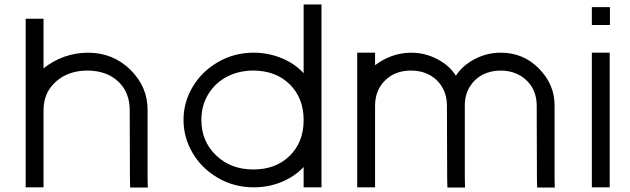

<svg xmlns="http://www.w3.org/2000/svg" viewBox="-20 -819 2824 860"><path d="M641 -20 642 21H563L562 -19L561 -326Q561 -405 510 -453.5Q459 -502 373 -503Q286 -503 230.5 -453.5Q175 -404 175 -326V-286V-20V20H95V-20V-286V-326V-695V-735H175V-695V-513Q263 -582 373 -583Q487 -583 564.5 -506Q642 -429 641 -326Z M802 -282Q802 -361 843 -430Q884 -499 956.5 -541Q1029 -583 1116 -583Q1182 -583 1241.5 -558.5Q1301 -534 1340 -491V-759V-799H1420V-759V-286V-282V-20V20H1340V-20V-71Q1301 -29 1242.5 -4.5Q1184 20 1118 20Q1117 20 1116 20Q1029 20 956.5 -22Q884 -64 843 -133.5Q802 -203 802 -282ZM882 -282Q882 -186 948 -123Q1014 -60 1114 -60Q1115 -60 1116 -60Q1215 -60 1277 -120.5Q1339 -181 1340 -277V-282Q1340 -379 1278.5 -440.5Q1217 -502 1116 -503Q1049 -503 996 -475Q943 -447 912.5 -396.5Q882 -346 882 -282Z M2022 -480Q2052 -526 2106.5 -554.5Q2161 -583 2223 -583Q2325 -583 2395 -511Q2465 -439 2464 -345V-20L2465 21H2386L2385 -19L2384 -345Q2384 -415 2339 -458.5Q2294 -502 2223 -503Q2177 -503 2140.5 -483.5Q2104 -464 2083 -428.5Q2062 -393 2062 -347V-345V-305V-20L2063 21H1984L1983 -19L1982 -305V-345Q1982 -391 1961.5 -427Q1941 -463 1904.5 -483Q1868 -503 1821 -503Q1750 -503 1705 -459Q1660 -415 1660 -345V-305V-20V20H1580V-20V-305V-345V-543V-583H1660V-543V-527Q1733 -582 1821 -583Q1883 -583 1938 -554.5Q1993 -526 2022 -480Z M2671 -707H2631V-787H2671H2672H2712V-707H2672ZM2631 -543V-583H2711V-543V-20V20H2631V-20Z"/></svg>

Font: Nordica Advanced
Style: RegularExtended
Weight: 300
Version: Version 1.07